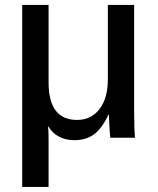

<svg xmlns="http://www.w3.org/2000/svg" viewBox="-20 -548 628 764"><path d="M418.9 0Q418 -7.3 416.7 -24.2Q415.5 -41 414.6 -59.8Q413.6 -78.6 413.6 -91.8H411.6Q385.7 -36.6 354 -13.4Q322.3 9.8 275.9 9.8Q240.7 9.8 214.1 -4.6Q187.5 -19 173.3 -44.4H171.4Q172.4 -33.7 172.9 -19.3Q173.3 -4.9 173.3 13.7V195.8H68.4V-528.3H173.3V-220.2Q173.3 -70.8 286.6 -70.8Q342.8 -70.8 376 -114Q409.2 -157.2 409.2 -233.4V-528.3H513.7V-115.2Q513.7 -73.7 514.6 -44.9Q515.6 -16.1 517.1 0Z"/></svg>

Font: Arimo Medium
Style: Regular
Weight: 500
Designer: Steve Matteson
Foundry: Monotype Imaging Inc.
Version: Version 1.33